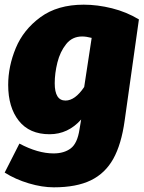

<svg xmlns="http://www.w3.org/2000/svg" viewBox="-23 -574 616 821"><path d="M571 -491 510 -58Q496 43 461.5 105Q427 167 365.5 197Q304 227 207 227Q157 227 100 210Q43 193 -3 164L60 40Q139 82 206 82Q251 82 279.5 60.5Q308 39 317 -21L324 -63Q268 0 189 0Q103 0 57.5 -57.5Q12 -115 12 -211Q12 -290 44.5 -368.5Q77 -447 150 -500.5Q223 -554 335 -554Q394 -554 456 -538.5Q518 -523 571 -491ZM211 -218Q211 -144 257 -144Q298 -144 337 -202L369 -412Q346 -418 328 -418Q286 -418 260 -385.5Q234 -353 222.5 -307Q211 -261 211 -218Z"/></svg>

Font: FiraGO Heavy
Style: Italic
Weight: 900
Italic angle: -8°
Designer: bBox Type GmbH
Foundry: bBox Type GmbH
Version: Version 1.001